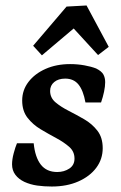

<svg xmlns="http://www.w3.org/2000/svg" viewBox="-20 -668 440 701"><path d="M169 13Q141 13 116 9.5Q91 6 69 -4Q48 -14 36 -30Q24 -46 24 -68Q24 -86 30 -108.5Q36 -131 42 -145H103Q108 -94 129 -67Q150 -40 189 -40Q214 -40 233 -52.5Q252 -65 252 -89Q252 -115 232.5 -132Q213 -149 185 -164Q157 -179 128.5 -196Q100 -213 80.5 -238Q61 -263 61 -301Q61 -339 84 -369Q107 -399 146.5 -416.5Q186 -434 236 -434Q263 -434 288 -429.5Q313 -425 331 -418Q351 -408 357.5 -396Q364 -384 364 -368Q364 -353 360 -333.5Q356 -314 349 -294H292Q284 -338 266.5 -359.5Q249 -381 218 -381Q193 -381 178 -368.5Q163 -356 163 -336Q163 -311 182.5 -294.5Q202 -278 230.5 -263.5Q259 -249 287.5 -232.5Q316 -216 335.5 -191Q355 -166 355 -127Q355 -87 331.5 -55.5Q308 -24 266 -5.5Q224 13 169 13ZM101 -501 223 -644 296 -648 377 -497 338 -467 249 -564 133 -466Z"/></svg>

Font: Rasa SemiBold
Style: Italic
Weight: 600
Italic angle: -7.10001°
Designer: Anna Giedrys (Yrsa+Rasa design), David Brezina (Yrsa art-direction, Rasa art-direction, design)
Foundry: Rosetta Type Foundry
Version: Version 2.004